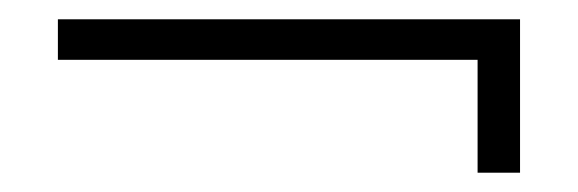

<svg xmlns="http://www.w3.org/2000/svg" viewBox="-20 -346 599 199"><path d="M475 -167V-284H40V-326H519V-167Z"/></svg>

Font: MuseoModerno ExtraLight
Style: Regular
Weight: 200
Designer: Pablo Cosgaya, Héctor Gatti, Marcela Romero, and the Authors of The MuseoModerno Project.
Foundry: Omnibus-Type Team
Version: Version 1.001